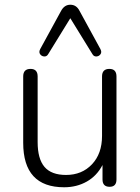

<svg xmlns="http://www.w3.org/2000/svg" viewBox="-20 -783 593 811"><path d="M251 8Q78 8 78 -180V-460Q78 -492 109 -492Q139 -492 139 -460V-183Q139 -112 168 -78Q197 -44 259 -44Q326 -44 368.5 -89Q411 -134 411 -209V-460Q411 -492 442 -492Q472 -492 472 -460V-25Q472 6 443 6Q413 6 413 -25V-86Q389 -40 346.5 -16Q304 8 251 8ZM404 -576Q411 -563 404.5 -554Q398 -545 387 -544.5Q376 -544 370 -555L277 -706L184 -555Q178 -544 167 -544.5Q156 -545 149.5 -554Q143 -563 150 -576L238 -737Q252 -763 277 -763Q303 -763 316 -737Z"/></svg>

Font: Nunito Light
Style: Regular
Weight: 300
Designer: Vernon Adams
Foundry: Vernon Adams
Version: Version 3.601; ttfautohint (v1.8.2.53-6de2)